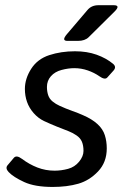

<svg xmlns="http://www.w3.org/2000/svg" viewBox="-20 -721 498 749"><path d="M243.2 -561.5Q218.8 -561.5 240.7 -587.4L321.8 -682.6Q337.4 -700.7 364.3 -700.7H423.3Q452.1 -700.7 426.3 -675.3L325.7 -575.7Q311 -561.5 284.2 -561.5ZM13.7 -49.8Q-0.5 -64.9 9.8 -76.7L34.2 -105.5Q44.4 -117.2 65.9 -101.1Q93.8 -80.1 125.7 -67.6Q157.7 -55.2 192.9 -55.2Q219.2 -55.2 245.4 -62.3Q271.5 -69.3 288.6 -90.3Q305.7 -111.3 305.7 -132.3Q305.7 -153.3 299.6 -168Q293.5 -182.6 278.3 -192.9Q263.2 -203.1 248 -209Q227.5 -216.8 200.9 -227.5Q174.3 -238.3 151.4 -249Q128.9 -259.8 111.3 -279.8Q93.8 -299.8 85.4 -323.5Q77.1 -347.2 77.1 -374Q77.1 -414.1 101.6 -452.4Q126 -490.7 172.1 -505.9Q218.3 -521 272.5 -521Q319.3 -521 356.9 -507.6Q394.5 -494.1 420.9 -472.2Q435.5 -460 422.9 -445.8L398.4 -418.5Q389.2 -408.2 367.2 -423.8Q347.7 -437.5 322.3 -446.3Q296.9 -455.1 270 -455.1Q246.6 -455.1 220.5 -448.2Q194.3 -441.4 178.7 -423.8Q163.1 -406.2 163.1 -381.8Q163.1 -364.3 168 -349.6Q172.9 -335 185.3 -325Q197.8 -314.9 211.9 -308.6Q237.3 -296.9 261 -288.6Q284.7 -280.3 304.2 -271.5Q338.4 -256.8 359.9 -237.3Q381.3 -217.8 388.9 -193.8Q396.5 -169.9 396.5 -142.1Q396.5 -87.9 362.5 -52.2Q328.6 -16.6 285.2 -4.2Q241.7 8.3 185.5 8.3Q115.7 8.3 74 -11Q32.2 -30.3 13.7 -49.8Z"/></svg>

Font: Istok Web
Style: Italic
Weight: 400
Italic angle: -13°
Designer: Andrey V. Panov
Foundry: Andrey V. Panov
Version: Version 1.0.2g